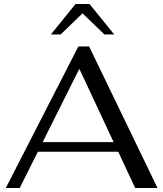

<svg xmlns="http://www.w3.org/2000/svg" viewBox="-20 -943 819 963"><path d="M573 -182H170L79 0H9L373 -710H427L770 0H658ZM550 -230 378 -598 194 -230ZM359 -923H429L553 -770H504L394 -876L284 -770H235Z"/></svg>

Font: Fahkwang
Style: Regular
Weight: 400
Version: Version 1.000; ttfautohint (v1.6)